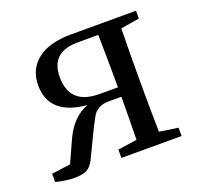

<svg xmlns="http://www.w3.org/2000/svg" viewBox="-99 -628 779 747"><g transform="rotate(-20 291.0 -254.5)"><path d="M291 -262.7H367.2V-289.1Q367.2 -369.1 365.2 -480.5H280.3Q168 -480.5 168 -377Q168 -262.7 291 -262.7ZM535.2 -486.3 458 -473.6Q456.1 -362.3 456.1 -289.1V-230.5Q456.1 -155.3 458 -45.9L535.2 -34.2V0H286.1V-34.2L365.2 -45.9Q367.2 -149.4 367.2 -223.6H315.4Q289.1 -223.6 272.9 -213.9Q256.8 -204.1 250 -192.9Q243.2 -181.6 225.6 -147.5L168.9 -30.3Q157.2 -7.8 140.1 1.5Q123 10.7 87.9 10.7Q54.7 10.7 11.7 0V-34.2L89.8 -44.9L131.8 -137.7Q168 -214.8 232.4 -238.3Q78.1 -252 78.1 -376Q78.1 -441.4 126.5 -480Q174.8 -518.6 268.6 -518.6H535.2Z"/></g></svg>

Font: GenYoMin TW TTF Medium
Style: Regular
Weight: 500
Version: Version 1.300